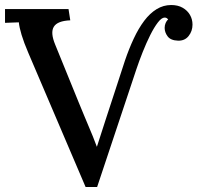

<svg xmlns="http://www.w3.org/2000/svg" viewBox="-20 -736 787 765"><path d="M321 9 93 -525Q75 -567 66 -597Q57 -627 55 -647Q41 -646 27 -646Q13 -646 0 -645V-700H253L260 -655Q209 -653 194.5 -629.5Q180 -606 200 -558L294 -327Q306 -298 315.5 -275Q325 -252 333.5 -232Q342 -212 350 -192.5Q358 -173 366 -151Q385 -210 402 -262.5Q419 -315 437.5 -371Q456 -427 478 -495Q494 -542 513 -582.5Q532 -623 554.5 -653Q577 -683 604 -699.5Q631 -716 662 -716Q689 -716 708 -705Q727 -694 737 -676.5Q747 -659 747 -638Q747 -612 731.5 -592.5Q716 -573 689 -574Q660 -575 648 -591Q636 -607 636 -625Q636 -635 640 -644.5Q644 -654 650 -658Q645 -666 636 -666Q624 -666 609 -646.5Q594 -627 578.5 -596Q563 -565 548.5 -528.5Q534 -492 523 -459L367 9Z"/></svg>

Font: Lora Medium
Style: Regular
Weight: 500
Designer: Olga Karpushina, Alexei Vanyashin (Cyrillic)
Foundry: Cyreal
Version: Version 3.004